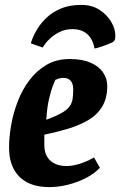

<svg xmlns="http://www.w3.org/2000/svg" viewBox="-20 -754 491 784"><path d="M312 -734Q355 -734 386 -714Q417 -694 434 -665Q451 -636 451 -608Q451 -594 447.5 -589Q444 -584 439 -581Q435 -579 418.5 -572.5Q402 -566 386 -561Q370 -556 366 -556Q362 -580 350.5 -598Q339 -616 320.5 -625.5Q302 -635 276 -635Q248 -635 226 -624.5Q204 -614 188.5 -600.5Q173 -587 164.5 -575Q156 -563 154 -560L106 -577Q107 -582 113.5 -599Q120 -616 134.5 -639Q149 -662 172 -683.5Q195 -705 229.5 -719.5Q264 -734 312 -734ZM182 10Q128 10 91.5 -9Q55 -28 36 -64Q17 -100 17 -151Q17 -194 25.5 -243Q34 -292 52.5 -340Q71 -388 100.5 -427Q130 -466 170.5 -489.5Q211 -513 265 -513Q316 -513 350 -498Q384 -483 401 -458Q418 -433 418 -403Q418 -354 398 -320Q378 -286 342 -264.5Q306 -243 260 -229Q214 -215 161 -204V-162Q161 -132 173 -113Q185 -94 205.5 -85Q226 -76 251 -76Q277 -76 306.5 -85.5Q336 -95 364 -111L388 -69Q367 -46 332.5 -28Q298 -10 258.5 0Q219 10 182 10ZM169 -265Q207 -279 229.5 -291.5Q252 -304 262.5 -317.5Q273 -331 276 -347.5Q279 -364 279 -386Q279 -407 273 -417.5Q267 -428 258.5 -432Q250 -436 240 -436Q229 -436 219.5 -433Q210 -430 206 -428Q204 -424 196 -404Q188 -384 180 -349Q172 -314 169 -265Z"/></svg>

Font: Faustina Light ExtraBold
Style: Italic
Weight: 800
Italic angle: -8°
Version: Version 1.200